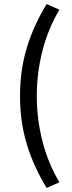

<svg xmlns="http://www.w3.org/2000/svg" viewBox="-20 -753 355 950"><path d="M79 -278Q79 -405 112.5 -516Q146 -627 211 -733L274 -705Q218 -611 190 -501.5Q162 -392 162 -278Q162 -164 190 -54.5Q218 55 274 149L211 177Q146 71 112.5 -40Q79 -151 79 -278Z"/></svg>

Font: Assistant SemiBold
Style: Regular
Weight: 600
Designer: Hebrew By Ben Nathan, Latin by Paul Hunt
Version: Version 2.001; ttfautohint (v1.6)